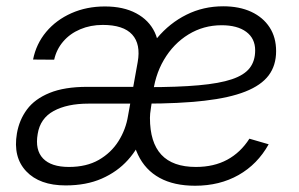

<svg xmlns="http://www.w3.org/2000/svg" viewBox="-20 -574 940 604"><path d="M186.5 9.3Q104.5 9.3 62.5 -35.2Q20.5 -79.6 33.2 -154.3Q40.5 -196.8 64.9 -229.7Q89.4 -262.7 136 -281.7Q182.6 -300.8 254.4 -300.8Q281.2 -300.8 305.7 -300.8Q330.1 -300.8 357.4 -300.8Q384.8 -300.8 418.5 -300.8L413.6 -248Q375.5 -248 335.2 -248Q294.9 -248 258.3 -248Q191.4 -248 148.9 -224.9Q106.4 -201.7 98.6 -152.8Q89.8 -102.1 115.5 -75.4Q141.1 -48.8 196.8 -48.8Q252 -48.8 290.8 -71Q329.6 -93.3 352.8 -130.1Q376 -167 382.8 -210L413.1 -378.4Q423.3 -435.1 395.8 -465.3Q368.2 -495.6 303.2 -495.6Q264.6 -495.6 232.4 -481.9Q200.2 -468.3 179 -443.6Q157.7 -418.9 150.4 -386.2L84 -386.7Q93.8 -436 125.2 -473.6Q156.7 -511.2 204.6 -532.5Q252.4 -553.7 310.1 -553.7Q368.2 -553.7 408.4 -532.2Q448.7 -510.7 466.8 -472.4Q484.9 -434.1 476.1 -384.3L438 -155.8L432.6 -154.8Q415.5 -107.4 382.3 -70.6Q349.1 -33.7 300.3 -12.2Q251.5 9.3 186.5 9.3ZM593.8 10.3Q527.3 10.3 482.2 -14.4Q437 -39.1 414.1 -87.2Q391.1 -135.3 391.1 -205.1Q391.1 -279.3 412.8 -343Q434.6 -406.7 474.1 -454.1Q513.7 -501.5 566.7 -527.8Q619.6 -554.2 682.1 -554.2Q732.9 -554.2 770.3 -536.9Q807.6 -519.5 828.1 -488Q848.6 -456.5 848.6 -413.1Q848.6 -368.2 825.2 -336.9Q801.8 -305.7 751.7 -285.9Q701.7 -266.1 623 -257.1Q544.4 -248 434.1 -248L441.4 -299.8Q539.1 -299.8 604.7 -305.7Q670.4 -311.5 709.5 -324.7Q748.5 -337.9 765.6 -360.1Q782.7 -382.3 782.7 -415.5Q782.7 -453.1 754.6 -473.9Q726.6 -494.6 677.2 -494.6Q620.1 -494.6 572.8 -465.6Q525.4 -436.5 495.6 -385.7Q465.8 -335 460 -269.5Q457 -249 455.1 -236.6Q453.1 -224.1 452.4 -216.8Q451.7 -209.5 451.7 -203.1Q451.7 -126 487.5 -87.4Q523.4 -48.8 596.2 -48.8Q652.8 -48.8 694.8 -71.5Q736.8 -94.2 764.6 -137.7L825.2 -120.1Q790 -57.1 730.5 -23.4Q670.9 10.3 593.8 10.3Z"/></svg>

Font: Inter 16pt Light
Style: Italic
Weight: 300
Italic angle: -9.3988°
Version: Version 4.001;git-66647c0bb